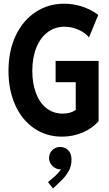

<svg xmlns="http://www.w3.org/2000/svg" viewBox="-20 -748 602 1062"><path d="M287.6 -411.1H525.4V-77.6Q490.2 -37.6 437 -14.9Q383.8 7.8 322.8 7.8Q235.4 7.8 168 -38.8Q100.6 -85.4 63.7 -168.2Q26.9 -251 26.9 -356.4Q26.9 -466.3 66.9 -550.8Q106.9 -635.3 177 -681.4Q247.1 -727.5 335 -727.5Q386.7 -727.5 435.3 -711.4Q483.9 -695.3 523.4 -665.5L472.2 -541Q452.6 -566.4 414.8 -583.3Q377 -600.1 336.4 -600.1Q284.2 -600.1 243.9 -570.1Q203.6 -540 181.2 -484.9Q158.7 -429.7 158.7 -356Q158.7 -287.6 178.5 -233.9Q198.2 -180.2 236.6 -149.9Q274.9 -119.6 327.6 -119.6Q369.1 -119.6 398.9 -139.6V-293.5H287.6ZM375.5 135.3Q375.5 172.4 357.9 201.7Q340.3 231 318.4 251.5L273.4 294.4L245.6 259.3L288.6 222.2Q307.6 204.1 317.9 188Q316.4 188.5 312 188.5Q297.9 188.5 283.9 180.4Q270 172.4 260.7 158.2Q251.5 144 251.5 126Q251.5 107.9 260 94Q268.6 80.1 282.7 72.5Q296.9 64.9 312 64.9Q339.8 64.9 357.7 83.3Q375.5 101.6 375.5 135.3Z"/></svg>

Font: Reddit Mono
Style: Bold
Weight: 700
Designer: Stephen Hutchings
Foundry: Reddit
Version: Version 1.009